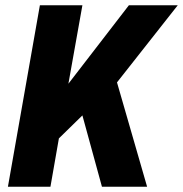

<svg xmlns="http://www.w3.org/2000/svg" viewBox="-20 -707 693 727"><path d="M10 0 131 -687H292L239 -390L468 -687H653L423 -395L537 0H366L292 -270L203 -183L171 0Z"/></svg>

Font: Archivo Condensed ExtraBold
Style: Italic
Weight: 800
Width: 3
Italic angle: -10°
Designer: Hector Gatti
Foundry: Omnibus-Type
Version: Version 2.001